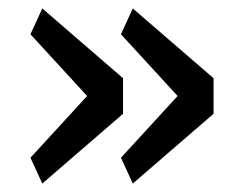

<svg xmlns="http://www.w3.org/2000/svg" viewBox="-20 -509 561 454"><path d="M294 -75 485 -240V-324L294 -489L266 -428L400 -282L266 -136ZM80 -75 271 -240V-324L80 -489L52 -428L186 -282L52 -136Z"/></svg>

Font: IBM Plex Thai Text
Style: Regular
Weight: 450
Designer: Mike Abbink, Paul van der Laan, Pieter van Rosmalen, Ben Mitchell, Mark Frömberg
Foundry: Bold Monday
Version: Version 1.0